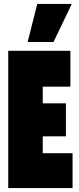

<svg xmlns="http://www.w3.org/2000/svg" viewBox="-20 -959 402 979"><path d="M22 0V-700H339V-517H198V-432H316V-264H198V-178H350V0ZM121 -745 170 -939H346L253 -745Z"/></svg>

Font: Georama ExtraCondensed Black
Style: Regular
Weight: 900
Width: 2
Designer: Jean-Baptiste Levee
Foundry: Production Type
Version: Version 1.000